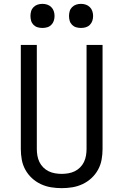

<svg xmlns="http://www.w3.org/2000/svg" viewBox="-20 -968 640 996"><path d="M300 8Q272 8 244.5 3.5Q217 -1 191.5 -13Q166 -25 145.5 -44Q125 -63 111.5 -87.5Q98 -112 93 -139.5Q88 -167 88 -195V-735H171V-195Q171 -178 174 -160.5Q177 -143 184.5 -127.5Q192 -112 204.5 -99.5Q217 -87 232.5 -79.5Q248 -72 265.5 -69Q283 -66 300 -66Q317 -66 334.5 -69Q352 -72 367.5 -79.5Q383 -87 395.5 -99.5Q408 -112 415.5 -127.5Q423 -143 426 -160.5Q429 -178 429 -195V-735H512V-195Q512 -167 507 -139.5Q502 -112 488.5 -87.5Q475 -63 454.5 -44Q434 -25 408.5 -13Q383 -1 355.5 3.5Q328 8 300 8ZM400 -823Q387 -823 375 -826.5Q363 -830 354 -839Q345 -848 341.5 -860Q338 -872 338 -885Q338 -898 341.5 -910Q345 -922 354 -931Q363 -940 375 -944Q387 -948 400 -948Q413 -948 425 -944Q437 -940 446 -931Q455 -922 459 -910Q463 -898 463 -885Q463 -872 459 -860Q455 -848 446 -839Q437 -830 425 -826.5Q413 -823 400 -823ZM200 -823Q187 -823 175 -826.5Q163 -830 154 -839Q145 -848 141.5 -860Q138 -872 138 -885Q138 -898 141.5 -910Q145 -922 154 -931Q163 -940 175 -944Q187 -948 200 -948Q213 -948 225 -944Q237 -940 246 -931Q255 -922 259 -910Q263 -898 263 -885Q263 -872 259 -860Q255 -848 246 -839Q237 -830 225 -826.5Q213 -823 200 -823Z"/></svg>

Font: Iosevka Mono
Style: Regular
Weight: 400
Designer: Belleve Invis
Foundry: Belleve Invis
Version: Version 11.1.1